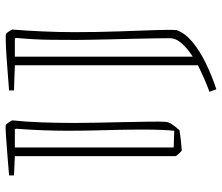

<svg xmlns="http://www.w3.org/2000/svg" viewBox="-72 -568 771 666"><g transform="rotate(-90 313.0 -235.5)"><path d="M212 -600Q215 -599 220.5 -591Q226 -583 228 -578Q223 -532 221 -474.5Q219 -417 219 -362Q219 -328 220 -281Q221 -234 222 -186.5Q223 -139 223.5 -101.5Q224 -64 223 -48Q222 -40 220.5 -35Q219 -30 208 -15L194 2Q176 5 152.5 7.5Q129 10 124 10Q122 10 113 0.5Q104 -9 104 -12V-569L37 -572V-589Q72 -592 110.5 -595Q149 -598 178 -600Q207 -602 212 -600ZM134 -18 192 -16Q194 -37 195 -63Q196 -89 196 -118Q196 -175 195 -216Q194 -257 193 -296.5Q192 -336 192 -388Q192 -423 193.5 -468Q195 -513 199 -565L197 -569H134ZM527 -600Q530 -599 535.5 -591Q541 -583 543 -578Q539 -528 536.5 -472.5Q534 -417 534 -362Q534 -284 536.5 -211Q539 -138 541 -84Q543 -30 541 -8Q531 21 500.5 46.5Q470 72 427 93Q384 114 336 130L327 106Q347 99 371 88.5Q395 78 419 66V-569L332 -572V-589Q358 -591 389.5 -593.5Q421 -596 451 -598Q481 -600 502 -600.5Q523 -601 527 -600ZM512 -569H449V48Q476 31 494.5 10.5Q513 -10 513 -32Q513 -45 512.5 -78.5Q512 -112 511 -155Q510 -198 509 -240Q508 -282 507.5 -313.5Q507 -345 507 -355Q507 -393 507.5 -446.5Q508 -500 514 -565Z"/></g></svg>

Font: Grenze Gotisch Thin
Style: Regular
Weight: 100
Designer: Renata Polastri
Foundry: Omnibus-Type
Version: Version 1.001